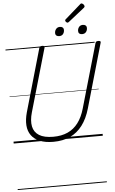

<svg xmlns="http://www.w3.org/2000/svg" viewBox="-104 -1494 1231 2056"><g transform="rotate(-5 511.5 -465.5)"><path d="M426 19Q339 19 280 -5.5Q221 -30 189 -74.5Q157 -119 152.5 -181Q148 -243 169 -319L363 -996Q366 -1006 373 -1010.5Q380 -1015 395 -1015Q409 -1015 415.5 -1010.5Q422 -1006 419 -995L223 -315Q198 -228 211 -165Q224 -102 278 -68.5Q332 -35 429 -35Q518 -35 584.5 -65Q651 -95 697 -156Q743 -217 769 -308L967 -996Q970 -1006 976.5 -1010.5Q983 -1015 999 -1015Q1028 -1015 1022 -995L824 -305Q793 -197 738.5 -125Q684 -53 606.5 -17Q529 19 426 19ZM586 -1103Q568 -1103 556.5 -1112Q545 -1121 545 -1140Q545 -1164 560 -1182.5Q575 -1201 601 -1201Q619 -1201 630.5 -1192Q642 -1183 642 -1163Q642 -1139 628 -1121Q614 -1103 586 -1103ZM832 -1103Q814 -1103 803 -1112Q792 -1121 792 -1140Q792 -1164 806.5 -1182.5Q821 -1201 848 -1201Q866 -1201 877.5 -1192Q889 -1183 889 -1163Q889 -1139 874.5 -1121Q860 -1103 832 -1103ZM689 -1239Q681 -1239 672.5 -1247.5Q664 -1256 664 -1263Q664 -1266 665 -1269Q666 -1272 669 -1275L837 -1422Q841 -1426 844 -1428.5Q847 -1431 852 -1431Q858 -1431 866 -1426Q874 -1421 879 -1413Q884 -1405 884 -1398Q884 -1395 883 -1391.5Q882 -1388 876 -1383L703 -1246Q698 -1243 695 -1241Q692 -1239 689 -1239ZM0 490H958V500H0ZM0 -20H958V0H0ZM0 -505H958V-500H0ZM0 -1010H958V-1000H0Z"/></g></svg>

Font: Playwrite AU QLD Guides
Style: Regular
Weight: 400
Designer: Veronika Burian, José Scaglione
Foundry: TypeTogether
Version: Version 1.003